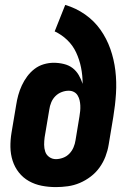

<svg xmlns="http://www.w3.org/2000/svg" viewBox="-20 -755 540 783"><path d="M208 8Q178 8 150 2.5Q122 -3 98 -16.5Q74 -30 57 -51.5Q40 -73 31.5 -99.5Q23 -126 22.5 -155Q22 -184 27 -214L46 -327Q49 -347 54.5 -367Q60 -387 69 -406.5Q78 -426 91 -443.5Q104 -461 121 -474Q138 -487 158.5 -493Q179 -499 199 -499Q220 -499 240.5 -494Q261 -489 276 -477.5Q291 -466 301 -449Q311 -432 317 -413Q317 -447 310.5 -479.5Q304 -512 290.5 -541Q277 -570 254 -592Q231 -614 203 -627L246 -735Q290 -722 327 -696Q364 -670 389.5 -634Q415 -598 430 -555.5Q445 -513 450.5 -467Q456 -421 453 -373.5Q450 -326 442 -278L423 -164Q419 -140 410 -116.5Q401 -93 386 -72Q371 -51 350 -35Q329 -19 305.5 -9Q282 1 257 4.5Q232 8 208 8ZM208 -106Q222 -106 237 -111.5Q252 -117 263 -128.5Q274 -140 280 -154.5Q286 -169 288 -183L304 -280Q306 -291 307 -302.5Q308 -314 307.5 -325Q307 -336 304.5 -346.5Q302 -357 296.5 -366Q291 -375 281.5 -380Q272 -385 260 -385Q246 -385 231.5 -379.5Q217 -374 206 -363Q195 -352 189 -337.5Q183 -323 181 -308L162 -195Q160 -180 160 -165Q160 -150 164.5 -136.5Q169 -123 181 -114.5Q193 -106 208 -106Z"/></svg>

Font: Iosevka Term Curly Heavy
Style: Italic
Weight: 900
Italic angle: -9°
Designer: Belleve Invis
Foundry: Belleve Invis
Version: Version 32.3.0